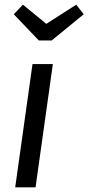

<svg xmlns="http://www.w3.org/2000/svg" viewBox="-20 -801 378 821"><path d="M132 0H45L119 -527H206ZM338 -740 201 -628H146L39 -740L78 -781L178 -699L306 -781Z"/></svg>

Font: Fira Sans Condensed
Style: Italic
Weight: 400
Width: 3
Italic angle: -8°
Designer: bBox Type GmbH & Carrois Corporate GbR & Edenspiekermann AG
Foundry: bBox Type GmbH & Carrois Corporate GbR & Edenspiekermann AG
Version: Version 4.301